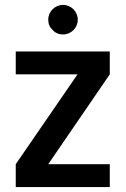

<svg xmlns="http://www.w3.org/2000/svg" viewBox="-20 -760 511 780"><path d="M44 0H426V-93H176L426 -458V-551H44V-458H295L44 -93ZM194 -638C205 -626 219 -620 236 -620C269 -620 296 -647 296 -680C296 -713 269 -740 236 -740C203 -740 176 -713 176 -680C176 -663 182 -649 194 -638Z"/></svg>

Font: Poppins Medium
Style: Regular
Weight: 500
Designer: Ninad Kale (Devanagari), Jonny Pinhorn (Latin)
Foundry: Indian Type Foundry
Version: 4.004